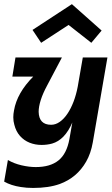

<svg xmlns="http://www.w3.org/2000/svg" viewBox="-25 -687 537 924"><path d="M134.5 217.5Q102.5 217.5 75 213Q28.5 206 -5 187L13 83Q42 100 78.5 108.5Q115 117 147 117Q216.5 117 256.2 85.2Q296 53.5 309 -17.5L323 -97.5Q287 -13.5 225.5 4Q201.5 10.5 175 10.5Q144.5 10.5 117.5 -0.2Q90.5 -11 71.2 -32.8Q52 -54.5 44 -86.5Q39 -103.5 39 -122.5Q39 -138.5 42.5 -156Q57 -240 135 -318.5H34.5L49.5 -410.5H273L201.5 -275Q181.5 -238 171.2 -205.8Q161 -173.5 161 -149Q162.5 -86.5 221 -86.5Q242.5 -86.5 262.5 -100.5Q282.5 -114.5 299.2 -139.2Q316 -164 328.8 -197.2Q341.5 -230.5 349 -269.5L373.5 -410.5H492L421.5 -1.5Q412 52 389.5 91Q345.5 168 262.5 198.5Q209.5 217.5 134.5 217.5ZM414.5 -481 305 -567 173 -481 131.5 -543 321 -667 464 -540Z"/></svg>

Font: Lucymar Sans SemiBold
Style: Italic
Weight: 600
Italic angle: -10°
Foundry: The League of Moveable Type (original font) / Main changes by Cristiano Sobral with portions from Mirco Monsees
Version: Version 2.00;August 30, 2020;FontCreator 13.0.0.2681 64-bit